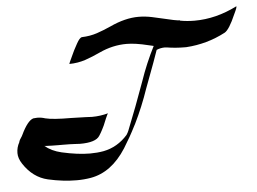

<svg xmlns="http://www.w3.org/2000/svg" viewBox="-48 -573 860 643"><g transform="rotate(-5 381.5 -252.0)"><path d="M185.5 14.6Q139.2 14.6 89.1 3.2Q39.1 -8.3 7.3 -57.1Q-4.9 -75.7 -4.9 -93.3Q-4.9 -112.3 4.4 -128.9Q5.4 -135.7 14.6 -148.4L16.6 -152.3Q38.6 -198.7 58.1 -204.6Q64.9 -205.6 71.3 -205.6Q85 -205.6 98.1 -201.2Q123.5 -194.8 184.6 -194.8L233.4 -193.4Q244.1 -192.4 254.4 -192.4Q282.2 -192.4 308.6 -199.7Q307.1 -198.2 300.5 -183.1Q293.9 -168 291 -160.2Q289.1 -155.3 288.1 -154.3L284.2 -146.5Q279.3 -136.7 272.9 -127Q259.8 -106 207 -106Q198.7 -106 189.9 -106.9Q174.3 -107.9 147.9 -107.9H134.3Q113.3 -107.9 92.8 -108.9Q90.3 -109.4 87.4 -109.4L86.4 -109.9Q108.9 -90.8 142.6 -83Q196.3 -70.8 237.8 -70.8Q261.2 -70.8 283.2 -74.7Q330.6 -84 364.3 -122.1Q369.6 -130.4 371.6 -135.7Q403.3 -214.8 432.1 -295.4Q452.6 -355.5 481 -411.1L463.9 -415Q420.4 -425.8 390.6 -425.8Q344.2 -425.8 299.8 -405.3Q273.9 -393.1 248.8 -384.5Q223.6 -376 194.3 -375.5Q194.3 -376.5 196.8 -382.3L210.9 -412.6Q214.4 -419.4 214.8 -420.7Q215.3 -421.9 225.8 -441.2Q236.3 -460.4 244.1 -461.4Q272 -462.4 295.2 -470.2Q318.4 -478 342.3 -488.8Q393.6 -512.7 438.5 -512.7Q460.9 -512.7 483.9 -507.8L514.2 -501Q564 -488.8 576.2 -488.8V-487.8Q600.1 -483.4 625 -483.4Q696.8 -483.4 767.6 -519H768.1Q768.6 -519 768.6 -518.6Q768.6 -514.6 764.2 -504.9L758.8 -493.2Q737.3 -443.4 721.7 -434.6Q659.7 -401.9 589.4 -397.5H584Q553.2 -397.5 523.9 -402.3L517.6 -402.8Q502.9 -402.8 489.7 -397Q475.1 -355 459.5 -314L443.4 -271Q423.3 -211.9 396 -156.2Q394 -153.3 392.6 -149.9Q374.5 -113.8 352.1 -78.1Q303.2 -1.5 232.4 10.7Q209.5 14.6 185.5 14.6Z"/></g></svg>

Font: Terrible Cursive
Style: Regular
Weight: 400
Designer: GGBotNet
Foundry: GGBotNet
Version: 1.00